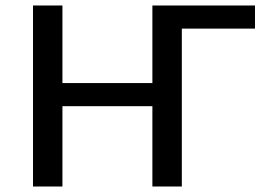

<svg xmlns="http://www.w3.org/2000/svg" viewBox="-20 -678 976 698"><path d="M534 0V-658H641V0ZM100 0V-658H207V0ZM134 -292V-376H608V-292ZM585 -574V-658H907V-574Z"/></svg>

Font: Ysabeau SemiBold
Style: Regular
Weight: 600
Designer: Christian Thalmann (Catharsis Fonts)
Version: Version 2.000;gftools[0.9.27.dev2+g8671c4b]